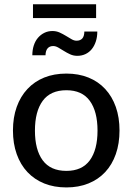

<svg xmlns="http://www.w3.org/2000/svg" viewBox="-20 -854 609 882"><path d="M285 -516Q341 -516 386.2 -497.8Q431.5 -479.5 463.2 -445.2Q495 -411 512 -362.8Q529 -314.5 529 -254.5Q529 -194.5 512 -146Q495 -97.5 463.2 -63.5Q431.5 -29.5 386.2 -11.2Q341 7 285 7Q228.5 7 183.2 -11.2Q138 -29.5 106 -63.5Q74 -97.5 56.8 -146Q39.5 -194.5 39.5 -254.5Q39.5 -314.5 56.8 -362.8Q74 -411 106 -445.2Q138 -479.5 183.2 -497.8Q228.5 -516 285 -516ZM285 -69Q357 -69 392.5 -117.5Q428 -166 428 -254Q428 -342 392.5 -390.8Q357 -439.5 285 -439.5Q212 -439.5 176.2 -390.8Q140.5 -342 140.5 -254Q140.5 -166 176.2 -117.5Q212 -69 285 -69ZM331.5 -667Q348.5 -667 357.8 -677Q367 -687 367.5 -709H427Q427 -684 420.2 -663.5Q413.5 -643 401.5 -628.2Q389.5 -613.5 372.5 -605.5Q355.5 -597.5 335 -597.5Q317.5 -597.5 302.2 -604.5Q287 -611.5 273.5 -620Q260 -628.5 247.8 -635.5Q235.5 -642.5 224.5 -642.5Q208 -642.5 198.8 -632Q189.5 -621.5 189 -600H128.5Q128.5 -624.5 135.2 -645.2Q142 -666 154.5 -680.5Q167 -695 183.8 -703.2Q200.5 -711.5 221 -711.5Q239 -711.5 254.2 -704.5Q269.5 -697.5 283 -689.2Q296.5 -681 308.5 -674Q320.5 -667 331.5 -667ZM131.5 -834.5H421.5V-771H131.5Z"/></svg>

Font: Lato 2
Style: Regular
Weight: 500
Designer: Lukasz Dziedzic with Adam Twardoch and Botio Nikoltchev
Foundry: tyPoland Lukasz Dziedzic
Version: Version 2.015; 2015-08-06; http://www.latofonts.com/